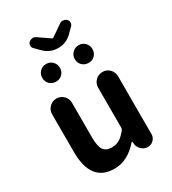

<svg xmlns="http://www.w3.org/2000/svg" viewBox="-230 -1091 1098 1224"><g transform="rotate(-30 318.5 -478.5)"><path d="M245.1 13.7Q73.2 13.7 73.2 -210V-486.3Q73.2 -516.6 94.7 -538.1Q116.2 -559.6 146.5 -559.6Q176.8 -559.6 198.2 -538.1Q219.7 -516.6 219.7 -486.3V-228.5Q219.7 -165 238.3 -138.7Q256.8 -112.3 297.9 -112.3Q330.1 -112.3 354.5 -126.5Q378.9 -140.6 406.2 -174.8Q412.1 -181.6 412.1 -191.4V-486.3Q412.1 -516.6 433.6 -538.1Q455.1 -559.6 485.4 -559.6Q515.6 -559.6 537.1 -538.1Q558.6 -516.6 558.6 -486.3V-59.6Q558.6 -35.2 541 -17.6Q523.4 0 499 0Q473.6 0 454.1 -17.1Q434.6 -34.2 430.7 -59.6L428.7 -78.1Q427.7 -80.1 425.8 -80.1Q423.8 -80.1 422.9 -78.1Q343.8 13.7 245.1 13.7ZM180.7 -958Q191.4 -967.8 206.1 -968.8Q208 -969.7 210 -969.7Q221.7 -969.7 232.4 -961.9L314.5 -905.3Q317.4 -904.3 319.8 -904.3Q322.3 -904.3 324.2 -905.3L406.2 -961.9Q417 -969.7 429.7 -969.7Q431.6 -969.7 432.6 -968.8Q447.3 -967.8 458 -958Q467.8 -948.2 467.8 -934.6Q467.8 -920.9 458 -911.1L420.9 -874Q378.9 -832 319.8 -832Q260.7 -832 218.8 -873L180.7 -911.1Q170.9 -920.9 170.9 -934.6Q170.9 -948.2 180.7 -958ZM200.2 -653.3Q171.9 -653.3 153.3 -671.9Q134.8 -690.4 134.8 -717.8Q134.8 -745.1 153.3 -764.2Q171.9 -783.2 200.2 -783.2Q227.5 -783.2 246.1 -764.2Q264.6 -745.1 264.6 -717.8Q264.6 -690.4 246.1 -671.9Q227.5 -653.3 200.2 -653.3ZM440.4 -653.3Q411.1 -653.3 392.6 -671.9Q374 -690.4 374 -717.8Q374 -745.1 393.1 -764.2Q412.1 -783.2 439.9 -783.2Q467.8 -783.2 485.8 -764.2Q503.9 -745.1 503.9 -717.8Q503.9 -690.4 485.8 -671.9Q467.8 -653.3 440.4 -653.3Z"/></g></svg>

Font: Gen Jyuu GothicX Bold
Style: Bold
Weight: 700
Designer: Ryoko NISHIZUKA (kana &amp; ideographs); Paul D. Hunt (Latin, Greek &amp; Cyrillic); Wenlong ZHANG (bopomofo); Sandoll C
Version: Version 1.058.20140828